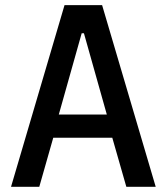

<svg xmlns="http://www.w3.org/2000/svg" viewBox="-20 -718 640 738"><path d="M578.5 0 372.5 -698.2H228L22.4 0H131L184.7 -188.6H411.6L465.6 0ZM206 -277.7 294 -590.2H302.6L390.6 -277.7Z"/></svg>

Font: Margiela Mono Medium
Style: Regular
Weight: 500
Designer: Mike Abbink, Paul van der Laan, Pieter van Rosmalen
Foundry: Bold Monday
Version: Version 2.003 2021